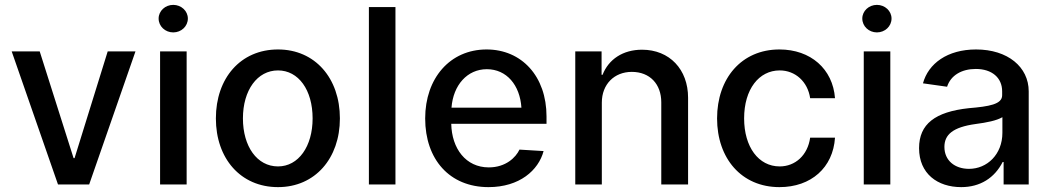

<svg xmlns="http://www.w3.org/2000/svg" viewBox="-20 -757 4314 788"><path d="M536 -546H422L286 -108H282L143 -546H28L218 0H346Z M637 0H746V-546H637ZM631 -681C631 -649 658 -624 691 -624C724 -624 751 -649 751 -681C751 -712 724 -737 691 -737C658 -737 631 -712 631 -681Z M1121 11C1273 11 1375 -107 1375 -271C1375 -436 1273 -554 1121 -554C967 -554 866 -436 866 -271C866 -107 967 11 1121 11ZM977 -271C977 -387 1036 -468 1121 -468C1205 -468 1263 -388 1263 -271C1263 -156 1205 -74 1121 -74C1035 -74 977 -156 977 -271Z M1603 -728H1494V0H1603Z M1985 11C2112 11 2190 -58 2211 -137L2112 -143C2097 -111 2056 -70 1986 -70C1892 -70 1834 -147 1832 -249H2223V-279C2223 -444 2121 -554 1977 -554C1827 -554 1725 -436 1725 -271C1725 -103 1825 11 1985 11ZM1833 -315C1840 -408 1898 -473 1978 -473C2059 -473 2114 -408 2120 -315Z M2450 -336C2450 -411 2501 -462 2573 -462C2647 -462 2694 -412 2694 -337V0H2804V-356C2804 -472 2728 -553 2615 -553C2537 -553 2478 -514 2453 -450H2449V-546H2341V0H2450Z M3179 11C3309 11 3399 -69 3407 -192H3305C3295 -120 3244 -74 3180 -74C3093 -74 3034 -154 3034 -271C3034 -391 3095 -468 3180 -468C3244 -468 3295 -422 3305 -354H3407C3398 -474 3307 -554 3179 -554C3023 -554 2923 -435 2923 -271C2923 -107 3023 11 3179 11Z M3525 0H3634V-546H3525ZM3519 -681C3519 -649 3546 -624 3579 -624C3612 -624 3639 -649 3639 -681C3639 -712 3612 -737 3579 -737C3546 -737 3519 -712 3519 -681Z M3925 11C4003 11 4062 -27 4095 -92H4099V0H4202V-382C4202 -482 4116 -554 3986 -554C3868 -554 3790 -496 3768 -415L3867 -401C3882 -448 3927 -474 3985 -474C4051 -474 4093 -438 4093 -382V-366C4093 -329 4040 -320 3956 -313C3818 -298 3752 -248 3752 -149C3752 -44 3828 11 3925 11ZM3856 -154C3856 -204 3890 -235 3984 -248C4030 -254 4070 -262 4094 -276V-212C4094 -123 4031 -64 3957 -64C3899 -64 3856 -98 3856 -154Z"/></svg>

Font: Wafeq Medium
Style: Regular
Weight: 500
Designer: Rasmus Andersson & Azza Alameddine
Foundry: Google & TypeTogether
Version: Version 3.000;January 28, 2025;FontCreator 15.0.0.3014 64-bi